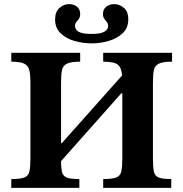

<svg xmlns="http://www.w3.org/2000/svg" viewBox="-20 -914 892 934"><path d="M366 0H35V-43Q79 -43 98.5 -50.5Q118 -58 123 -79.5Q128 -101 128 -144V-511Q128 -551 122.5 -573Q117 -595 97.5 -604.5Q78 -614 35 -614V-657H370V-614Q326 -614 306 -604.5Q286 -595 281.5 -572.5Q277 -550 277 -511V-218H281L574 -547Q571 -585 553 -599.5Q535 -614 482 -614V-657H817V-614Q773 -614 753 -604.5Q733 -595 728.5 -572.5Q724 -550 724 -511V-144Q724 -102 728.5 -80Q733 -58 752 -50.5Q771 -43 813 -43V0H482V-43Q526 -43 545.5 -50.5Q565 -58 570 -79.5Q575 -101 575 -144V-460H570L277 -130Q277 -94 282.5 -75Q288 -56 307 -49.5Q326 -43 366 -43ZM426 -703Q384 -703 343 -714.5Q302 -726 275 -752Q248 -778 248 -819Q248 -856 269 -875Q290 -894 316 -894Q339 -894 354.5 -881.5Q370 -869 370 -846Q370 -831 364 -822.5Q358 -814 351.5 -807Q345 -800 345 -787Q345 -779 350.5 -770Q356 -761 373.5 -755Q391 -749 426 -749Q461 -749 478 -755.5Q495 -762 500.5 -770.5Q506 -779 506 -786Q506 -799 500 -806.5Q494 -814 487.5 -822.5Q481 -831 481 -846Q481 -869 497 -881.5Q513 -894 535 -894Q561 -894 582.5 -876Q604 -858 604 -820Q604 -778 577 -752.5Q550 -727 509 -715Q468 -703 426 -703Z"/></svg>

Font: STIX Two Text
Style: Bold
Weight: 700
Designer: Ross Mills, John Hudson & Paul Hanslow, Tiro Typeworks Ltd; with prior portions MicroPress Inc., and Coen Hoffman.
Foundry: Tiro Typeworks Ltd
Version: Version 2.13 b171